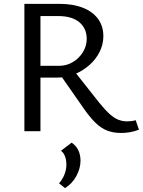

<svg xmlns="http://www.w3.org/2000/svg" viewBox="-20 -678 738 992"><path d="M106 0V-658H288Q357 -658 408 -638Q459 -618 486.5 -580.5Q514 -543 514 -491Q514 -448 494.5 -409.5Q475 -371 441.5 -341.5Q408 -312 365.5 -294.5Q323 -277 275 -277H138V-338H286Q324 -338 356 -357Q388 -376 408 -408Q428 -440 428 -477Q428 -531 390 -563Q352 -595 281 -595H189V0ZM606 9Q566 9 534.5 -3Q503 -15 474 -43Q445 -71 413 -117L286 -299L354 -323L493 -147Q524 -109 547.5 -88Q571 -67 592.5 -59Q614 -51 635 -51Q643 -51 655.5 -52Q668 -53 681 -57L698 -8Q672 2 649.5 5.5Q627 9 606 9ZM316 294 285 269Q303 249 313 223.5Q323 198 323 173Q323 149 316 130Q309 111 295 101L350 59Q375 76 385.5 100Q396 124 396 152Q396 192 374.5 231.5Q353 271 316 294Z"/></svg>

Font: Ysabeau Office Medium
Style: Regular
Weight: 500
Designer: Christian Thalmann (Catharsis Fonts)
Version: Version 2.001;gftools[0.9.30]; featfreeze: tnum,lnum,ss02